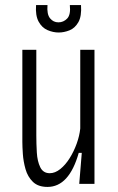

<svg xmlns="http://www.w3.org/2000/svg" viewBox="-20 -724 463 756"><path d="M167 12Q130 12 109.5 -8Q89 -28 80.5 -58Q72 -88 70 -117.5Q68 -147 68 -165V-528H123V-191Q123 -158 125 -123.5Q127 -89 138.5 -65.5Q150 -42 176 -42Q197 -42 217.5 -58.5Q238 -75 254.5 -101.5Q271 -128 282 -158.5Q293 -189 296 -218V-528H352V0H292L302 -122H290Q252 12 167 12ZM122 -704H167Q164 -668 177 -652Q190 -636 210 -636Q230 -636 244.5 -651Q259 -666 255 -704H299Q302 -660 288.5 -636.5Q275 -613 253.5 -604.5Q232 -596 211 -596Q189 -596 167 -605.5Q145 -615 132 -639Q119 -663 122 -704Z"/></svg>

Font: Bricolage Grotesque 10pt Condensed ExtraLight
Style: Regular
Weight: 200
Width: 3
Designer: Mathieu Triay
Foundry: Atelier Triay
Version: Version 1.000; ttfautohint (v1.8.4.7-5d5b);gftools[0.9.32]